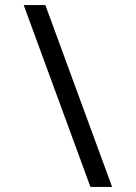

<svg xmlns="http://www.w3.org/2000/svg" viewBox="-20 -738 540 762"><path d="M425 4H339L74 -718H160Z"/></svg>

Font: Noto Sans Mono ExtraCondensed Medium
Style: Regular
Weight: 500
Width: 2
Designer: Monotype Design Team
Foundry: Monotype Imaging Inc.
Version: Version 2.014